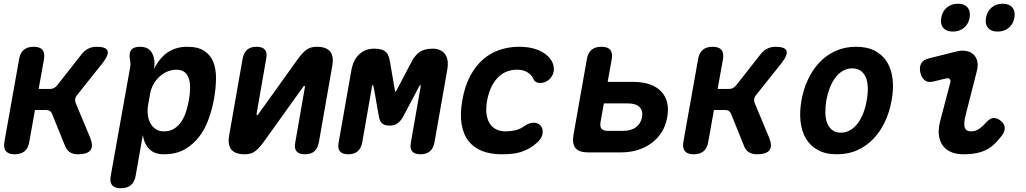

<svg xmlns="http://www.w3.org/2000/svg" viewBox="-20 -808 5440 1018"><path d="M57.8 10Q25.3 10 11.6 -6.3Q-2.1 -22.5 3.3 -56L81.3 -494Q86.7 -527.5 106 -543.7Q125.3 -560 158.8 -560Q191.3 -560 205 -543.7Q218.7 -527.5 213.3 -494L184.9 -336.3H244.7Q256.8 -336.3 266.4 -341.4Q275.9 -346.4 283.9 -356.5L410.2 -517.3Q426.4 -539 446.8 -549.5Q467.3 -560 492.3 -560Q541.7 -560 549.9 -539.1Q558 -518.3 525.3 -475.3L388.1 -303.3Q380.1 -293.2 378.6 -282.9Q377.1 -272.7 381.1 -262.6L458.4 -77Q475.9 -33.3 459.8 -11.7Q443.7 10 392.3 10Q367.6 10 350.5 -0.9Q333.5 -11.7 325.1 -33.7L256.2 -204.2Q252.2 -214.3 244.5 -219.5Q236.8 -224.7 224.7 -224.7H165.3L135.3 -56Q129.9 -22.5 110.6 -6.3Q91.3 10 57.8 10Z M796.5 -443Q809.1 -467.3 825.4 -488.7Q841.7 -510.1 862.9 -526Q884.1 -541.9 911.4 -550.9Q938.7 -560 972.6 -560Q1030.1 -560 1063.3 -538.1Q1096.4 -516.2 1111.3 -478.4Q1126.1 -440.6 1125.3 -389.8Q1124.5 -338.9 1114.4 -281.4Q1105.1 -230.9 1086.9 -179Q1068.7 -127.1 1037.3 -85Q1005.9 -42.9 960 -16.4Q914.1 10 849 10Q798.9 10 771.8 -17.4Q744.6 -44.8 737.3 -91.9L699.2 124Q693.1 157.5 673.8 173.7Q654.5 190 621 190Q587.5 190 574.3 173.7Q561.1 157.5 567.2 124L670 -450.8Q672.3 -462.3 671.6 -473.1Q671 -483.9 668.4 -495.4Q663.4 -528.2 676.4 -544.1Q689.4 -560 722.2 -560Q755 -560 773 -543.7Q790.9 -527.5 796.9 -495.4Q799.5 -484.9 799 -469.2Q798.5 -453.5 796.5 -443ZM914.7 -438.5Q891.2 -438.5 868.1 -428.9Q844.9 -419.3 826.1 -402.1Q807.2 -385 793.8 -361.4Q780.4 -337.9 775.7 -309.7L764.8 -248.7Q760.8 -223.3 763.8 -198.8Q766.7 -174.2 777.3 -154.7Q787.9 -135.2 805.8 -123.4Q823.7 -111.5 847.9 -111.5Q881.8 -111.5 905 -126.7Q928.3 -141.9 943.6 -166.5Q959 -191.1 968.1 -221.3Q977.2 -251.4 982.1 -280.3Q987 -309.5 987.8 -337.7Q988.7 -366 982.4 -388.4Q976.2 -410.8 959.8 -424.6Q943.5 -438.5 914.7 -438.5Z M1266.5 -497.5Q1272.6 -528.9 1290.5 -544.4Q1308.4 -560 1340.5 -560Q1371.6 -560 1384.6 -544.4Q1397.6 -528.9 1391.5 -497.5L1340.2 -203Q1340.5 -197 1342.5 -197Q1345.2 -197 1346.6 -198.5Q1347.9 -200 1349.9 -203L1559.5 -495.3Q1581.1 -525.3 1602.6 -542.6Q1624.2 -560 1658.9 -560Q1709.8 -560 1730.4 -534.9Q1750.9 -509.8 1741.8 -458.9L1670.5 -52.5Q1664.4 -21.1 1646.5 -5.6Q1628.6 10 1596.5 10Q1565.4 10 1552.4 -5.6Q1539.4 -21.1 1545.5 -52.5L1596.8 -347Q1595.8 -353 1593.8 -353Q1591.8 -353 1590.4 -351.5Q1589.1 -350 1587.1 -347L1377.5 -54.7Q1355.9 -24.7 1334.4 -7.4Q1312.8 10 1278.1 10Q1227.2 10 1206.6 -15.1Q1186.1 -40.2 1195.2 -91.1Z M2283.5 -52.5Q2277.4 -21.1 2259.2 -5.6Q2240.9 10 2209.5 10Q2178.1 10 2165.2 -5.6Q2152.4 -21.1 2158.5 -52.5L2209.5 -344Q2211.5 -358.2 2208.8 -358Q2206.2 -357.9 2199.3 -344L2119.6 -193.7Q2106.5 -168 2089.3 -155Q2072.1 -142 2045.1 -142Q2018.1 -142 2004.9 -155Q1991.8 -168 1988.2 -193.7L1961.7 -344Q1958.8 -357.5 1956.2 -357.8Q1953.5 -358.2 1951.5 -344L1900.5 -52.5Q1894.4 -21.1 1876.2 -5.6Q1857.9 10 1826.5 10Q1795.1 10 1782.2 -5.6Q1769.4 -21.1 1775.5 -52.5L1842.4 -432.1Q1852.5 -491.2 1885.1 -520.6Q1917.7 -550 1963.9 -550Q1987.2 -550 2002.2 -545.4Q2017.1 -540.9 2026.7 -531.4Q2036.2 -522 2040.9 -508.3Q2045.5 -494.7 2048.5 -476.1L2070.6 -346.7Q2074.9 -320.3 2076.9 -320.7Q2078.8 -321 2091.9 -346.7L2159.9 -476.1Q2178.4 -513.3 2203.9 -531.6Q2229.5 -550 2274.3 -550Q2317.7 -550 2339.5 -521.3Q2361.2 -492.6 2351.1 -436.3Z M2431.2 -276.8Q2444.5 -352.4 2473.5 -406.1Q2502.5 -459.7 2542.1 -493.9Q2581.8 -528 2630.5 -544Q2679.2 -560 2731.3 -560Q2774.2 -560 2806.5 -551.4Q2838.9 -542.8 2861.6 -528.3Q2884.4 -513.8 2897.6 -495.9Q2910.7 -478.1 2914.6 -459.6Q2921.1 -432.4 2908.8 -408.7Q2896.6 -385.1 2873 -374.4Q2854.4 -366.2 2835.4 -368.8Q2816.4 -371.5 2809 -387.9Q2798.9 -411.2 2776.5 -424.8Q2754.1 -438.5 2720.6 -438.5Q2695.1 -438.5 2670 -429.6Q2644.8 -420.8 2623.9 -401Q2602.9 -381.2 2587 -350.2Q2571.1 -319.3 2562.8 -275.5Q2555.2 -233.5 2559.8 -202.3Q2564.4 -171.1 2578.1 -151Q2591.7 -130.9 2612.9 -121.2Q2634.1 -111.5 2659.7 -111.5Q2687.1 -111.5 2712.4 -117.3Q2737.7 -123.1 2760.3 -139.5Q2780.6 -154.3 2803.5 -157Q2826.4 -159.7 2843.2 -145Q2851.3 -138.3 2854.7 -128Q2858.1 -117.7 2857.5 -105.9Q2856.9 -94.1 2851.5 -81.9Q2846 -69.6 2835.4 -59.7Q2812.4 -36.7 2788.9 -23Q2765.4 -9.3 2741.3 -1.9Q2717.1 5.6 2691.4 7.8Q2665.8 10 2638.9 10Q2581.8 10 2537.5 -7Q2493.3 -24 2465.2 -58.9Q2437.2 -93.7 2427.7 -148.1Q2418.2 -202.4 2431.2 -276.8Z M3098 0Q3050 0 3031.2 -23Q3012.4 -46 3020.8 -94L3091.5 -494Q3096.9 -527.5 3116.2 -543.7Q3135.5 -560 3169 -560Q3202.5 -560 3215.7 -543.7Q3228.9 -527.5 3223.5 -494L3201.9 -373.9H3335.8Q3436.5 -373.9 3484.8 -323.9Q3533.1 -273.9 3517.7 -185.9Q3502.3 -100.3 3435.6 -50.2Q3368.9 0 3270.6 0ZM3164.3 -161.2Q3159.6 -137 3169.4 -125.6Q3179.1 -114.2 3203.3 -114.2H3283.9Q3326.1 -114.2 3352.1 -133.5Q3378.2 -152.8 3384.1 -187.3Q3390 -221.1 3370.7 -240.4Q3351.4 -259.7 3309.2 -259.7H3181.6Z M3657.8 10Q3625.3 10 3611.6 -6.3Q3597.9 -22.5 3603.3 -56L3681.3 -494Q3686.7 -527.5 3706 -543.7Q3725.3 -560 3758.8 -560Q3791.3 -560 3805 -543.7Q3818.7 -527.5 3813.3 -494L3784.9 -336.3H3844.7Q3856.8 -336.3 3866.4 -341.4Q3875.9 -346.4 3883.9 -356.5L4010.2 -517.3Q4026.4 -539 4046.8 -549.5Q4067.3 -560 4092.3 -560Q4141.7 -560 4149.9 -539.1Q4158 -518.3 4125.3 -475.3L3988.1 -303.3Q3980.1 -293.2 3978.6 -282.9Q3977.1 -272.7 3981.1 -262.6L4058.4 -77Q4075.9 -33.3 4059.8 -11.7Q4043.7 10 3992.3 10Q3967.6 10 3950.5 -0.9Q3933.5 -11.7 3925.1 -33.7L3856.2 -204.2Q3852.2 -214.3 3844.5 -219.5Q3836.8 -224.7 3824.7 -224.7H3765.3L3735.3 -56Q3729.9 -22.5 3710.6 -6.3Q3691.3 10 3657.8 10Z M4418 10Q4357.2 10 4316.2 -12.6Q4275.3 -35.1 4252.5 -74.2Q4229.8 -113.2 4224.4 -165Q4219 -216.8 4229.3 -275.3Q4239.6 -333.8 4263.5 -385.4Q4287.4 -437.1 4323.8 -476Q4360.3 -514.9 4409.2 -537.4Q4458.2 -560 4519 -560Q4580.1 -560 4621.1 -537.4Q4662 -514.9 4684.8 -476.3Q4707.5 -437.8 4712.9 -386.1Q4718.3 -334.5 4707.3 -275.3Q4697 -216.8 4673.3 -165Q4649.6 -113.2 4613 -74.2Q4576.4 -35.1 4527.6 -12.6Q4478.8 10 4418 10ZM4438.2 -104.5Q4465.5 -104.5 4488.2 -118Q4511 -131.4 4528.1 -154.5Q4545.3 -177.5 4557.3 -208.8Q4569.4 -240 4575.3 -275.3Q4581.9 -311.3 4581.1 -342.2Q4580.3 -373.2 4571.4 -395.9Q4562.6 -418.6 4544.5 -432Q4526.4 -445.5 4498.8 -445.5Q4471.2 -445.5 4448.5 -432Q4425.7 -418.6 4408.6 -395.5Q4391.4 -372.5 4379.5 -341.4Q4367.6 -310.3 4361 -275Q4355.4 -239.7 4356.2 -208.6Q4357 -177.5 4366.2 -154.5Q4375.4 -131.4 4393.2 -118Q4410.9 -104.5 4438.2 -104.5Z M4928.8 -375.8Q4901.1 -368.7 4883.7 -381.8Q4866.4 -395 4859.6 -423.7Q4853.5 -451.6 4864.1 -471.2Q4874.7 -490.9 4904.3 -498.3L5050.7 -535Q5081 -542.4 5104.6 -537.5Q5128.2 -532.6 5142.7 -518.2Q5157.2 -503.9 5161.9 -481.4Q5166.6 -459 5159.5 -432L5101.2 -203Q5093.7 -174.8 5092.8 -157Q5091.9 -139.1 5096.3 -129.2Q5100.6 -119.3 5109.2 -115.4Q5117.8 -111.5 5129.3 -111.5Q5151.7 -111.5 5170.9 -124.6Q5190 -137.6 5211 -160.6Q5230.1 -182.1 5248.9 -182.5Q5267.7 -182.8 5286.7 -166.9Q5306.7 -149.6 5307.2 -130.2Q5307.7 -110.7 5292.3 -89.5Q5272.2 -62.6 5251.8 -43.5Q5231.4 -24.3 5207.5 -12.7Q5183.5 -1.1 5154.4 4.4Q5125.4 10 5089.1 10Q5051.6 10 5023.5 -1.6Q4995.5 -13.2 4978.8 -36Q4962.2 -58.7 4958 -91.6Q4953.9 -124.4 4965.2 -167.3L5018 -368.1Q5022 -381.4 5016.2 -388.4Q5010.5 -395.5 4997.8 -392.5ZM5269.9 -640.6Q5235.4 -640.6 5218.7 -660.4Q5202 -680.3 5208 -714.1Q5213.8 -748.3 5237.8 -768.3Q5261.7 -788.2 5296.3 -788.2Q5330.9 -788.2 5347.5 -768.3Q5364.1 -748.3 5358.4 -714.1Q5352.4 -680.2 5328.4 -660.4Q5304.4 -640.6 5269.9 -640.6ZM5032.5 -640.6Q4998 -640.6 4981.3 -660.4Q4964.6 -680.3 4970.6 -714.1Q4976.4 -748.3 5000.4 -768.3Q5024.3 -788.2 5058.9 -788.2Q5093.5 -788.2 5110.1 -768.3Q5126.7 -748.3 5121 -714.1Q5115 -680.2 5091 -660.4Q5067 -640.6 5032.5 -640.6Z"/></svg>

Font: Maple Mono
Style: Italic
Weight: 400
Italic angle: -10°
Monospace: yes
Designer: subframe7536
Version: Version 7.300